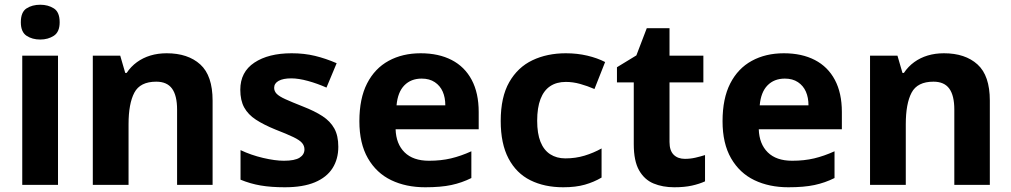

<svg xmlns="http://www.w3.org/2000/svg" viewBox="-20 -781 4272 811"><path d="M225 -546V0H74V-546ZM150 -761Q183 -761 207.5 -745.5Q232 -730 232 -687Q232 -646 207.5 -630Q183 -614 150 -614Q116 -614 92 -630Q68 -646 68 -687Q68 -730 92 -745.5Q116 -761 150 -761Z M684 -556Q774 -556 826 -508.8Q878 -461.6 878 -356V0H728V-318Q728 -377.5 706.7 -406.7Q685.5 -436 640 -436Q572 -436 547.5 -389.6Q523 -343.2 523 -256V0H372V-546H487.8L509 -473H515Q533 -500 558.5 -518.5Q584 -537 615.5 -546.5Q647 -556 684 -556Z M1409 -161Q1409 -109 1384.5 -70.5Q1360 -32 1310 -11Q1260 10 1183 10Q1125 10 1081 2.5Q1037 -5 996 -22V-147Q1040 -126 1091 -114Q1142 -102 1179 -102Q1225 -102 1245.5 -115Q1266 -128 1266 -150Q1266 -165 1256 -177Q1246 -189 1219 -202Q1192 -215 1143 -234Q1094 -254 1061 -275.5Q1028 -297 1011.5 -327Q995 -357 995 -402Q995 -477 1054.5 -516.5Q1114 -556 1212 -556Q1265 -556 1310.5 -545Q1356 -534 1402 -514L1359 -411Q1321 -428 1281 -439Q1241 -450 1210 -450Q1176 -450 1157 -439.5Q1138 -429 1138 -410Q1138 -396 1148.5 -385Q1159 -374 1185.5 -362Q1212 -350 1260 -331Q1309 -312 1342 -290.5Q1375 -269 1392 -238.5Q1409 -208 1409 -161Z M1757 -556Q1833 -556 1888 -527.5Q1943 -499 1972.5 -443.5Q2002 -388 2002 -308V-235H1651Q1653 -173 1689 -137.5Q1725 -102 1792 -102Q1843 -102 1885 -112Q1927 -122 1971 -142V-29Q1931 -9 1886.5 0.5Q1842 10 1776 10Q1695 10 1632.5 -20Q1570 -50 1534 -112.5Q1498 -175 1498 -269Q1498 -365 1530.5 -428.5Q1563 -492 1621.5 -524Q1680 -556 1757 -556ZM1761 -449Q1716 -449 1688 -420.5Q1660 -392 1655 -336H1861Q1861 -369 1850 -394Q1839 -419 1816.5 -434Q1794 -449 1761 -449Z M2359 10Q2280 10 2220.5 -19.5Q2161 -49 2128 -111.5Q2095 -174 2095 -270Q2095 -371 2131 -434Q2167 -497 2229 -526.5Q2291 -556 2370 -556Q2418 -556 2460.5 -546Q2503 -536 2536 -519L2491 -405Q2461 -418 2430.5 -426.5Q2400 -435 2370 -435Q2331 -435 2304 -417Q2277 -399 2263 -362.5Q2249 -326 2249 -271Q2249 -217 2263 -182Q2277 -147 2304 -129.5Q2331 -112 2368 -112Q2411 -112 2449 -123.5Q2487 -135 2521 -154V-31Q2489 -12 2450.5 -1Q2412 10 2359 10Z M2873 -110Q2896 -110 2917.5 -115Q2939 -120 2958 -126V-15Q2934 -4 2902.5 3Q2871 10 2828 10Q2779 10 2740.5 -6Q2702 -22 2679.5 -61.5Q2657 -101 2657 -172V-433H2586V-497L2668 -547L2712 -662H2808V-546H2951V-433H2808V-181Q2808 -145 2825.5 -127.5Q2843 -110 2873 -110Z M3291 -556Q3367 -556 3422 -527.5Q3477 -499 3506.5 -443.5Q3536 -388 3536 -308V-235H3185Q3187 -173 3223 -137.5Q3259 -102 3326 -102Q3377 -102 3419 -112Q3461 -122 3505 -142V-29Q3465 -9 3420.5 0.5Q3376 10 3310 10Q3229 10 3166.5 -20Q3104 -50 3068 -112.5Q3032 -175 3032 -269Q3032 -365 3064.5 -428.5Q3097 -492 3155.5 -524Q3214 -556 3291 -556ZM3295 -449Q3250 -449 3222 -420.5Q3194 -392 3189 -336H3395Q3395 -369 3384 -394Q3373 -419 3350.5 -434Q3328 -449 3295 -449Z M3967 -556Q4057 -556 4109 -508.8Q4161 -461.6 4161 -356V0H4011V-318Q4011 -377.5 3989.7 -406.7Q3968.5 -436 3923 -436Q3855 -436 3830.5 -389.6Q3806 -343.2 3806 -256V0H3655V-546H3770.8L3792 -473H3798Q3816 -500 3841.5 -518.5Q3867 -537 3898.5 -546.5Q3930 -556 3967 -556Z"/></svg>

Font: Noto Sans Lao UI
Style: Regular
Weight: 400
Designer: Monotype Design Team
Foundry: Monotype Imaging Inc.
Version: Version 2.000